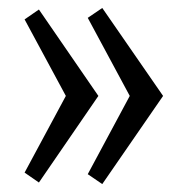

<svg xmlns="http://www.w3.org/2000/svg" viewBox="-20 -483 455 484"><path d="M307.1 -241.2 201.2 -438 237.8 -462.9 391.1 -241.2 237.8 -19 201.2 -43.9ZM146 -241.2 42 -434.1 78.1 -459 228 -241.2 78.1 -22.9 42 -47.9Z"/></svg>

Font: Sura
Style: Regular
Weight: 400
Designer: Carolina Giovagnoli
Foundry: Huerta Tipografica
Version: Version 1.003;PS 001.002;hotconv 1.0.70;makeotf.lib2.5.58329